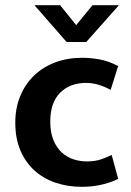

<svg xmlns="http://www.w3.org/2000/svg" viewBox="-20 -710 506 741"><path d="M315 -87Q347 -87 371.5 -95.5Q396 -104 411 -112L436 -20Q417 -9 379 1Q341 11 295 11Q241 11 194 -5Q147 -21 112.5 -52.5Q78 -84 58.5 -130Q39 -176 39 -237Q39 -293 58 -339Q77 -385 111 -418Q145 -451 192.5 -469Q240 -487 297 -487Q328 -487 363 -481Q398 -475 436 -455L407 -363Q386 -375 361.5 -382.5Q337 -390 312 -390Q250 -390 212 -352Q174 -314 174 -241Q174 -198 186.5 -168.5Q199 -139 219 -121Q239 -103 264 -95Q289 -87 315 -87ZM113 -690H212L274 -613L337 -690H439L313 -548H237Z"/></svg>

Font: Mukta Malar
Style: Bold
Weight: 700
Designer: Aadarsh Rajan, Girish Dalvi, Yashodeep Gholap
Foundry: Ek Type
Version: Version 2.538;PS 1.000;hotconv 16.6.51;makeotf.lib2.5.65220;